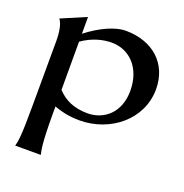

<svg xmlns="http://www.w3.org/2000/svg" viewBox="-137 -643 980 1022"><g transform="rotate(20 353.0 -132.0)"><path d="M59 256H204C199 233 189 205 189 25V-13C224 0 272 13 333 13C509 13 661 -111 661 -282C661 -426 558 -520 403 -520C346 -520 266 -485 189 -425V-520L48 -460C57 -450 74 -417 74 -345L73 25C73 199 66 231 59 256ZM189 -107V-380C250 -423 311 -435 355 -435C456 -435 535 -357 535 -227C535 -102 453 -37 361 -37C281 -37 228 -65 189 -107Z"/></g></svg>

Font: Coconat Demi
Style: Regular
Weight: 400
Designer: Sara Lavazza
Foundry: Collletttivo
Version: Version 1.000;Glyphs 3.2 (3217)